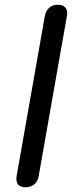

<svg xmlns="http://www.w3.org/2000/svg" viewBox="-20 -779 307 809"><path d="M49 -26Q49 -33 50 -37L169 -712Q174 -735 188 -747Q202 -759 224 -759Q242 -759 252.5 -750Q263 -741 263 -724Q263 -716 262 -712L143 -37Q139 -15 124.5 -2.5Q110 10 88 10Q49 10 49 -26Z"/></svg>

Font: Kodchasan Medium
Style: Italic
Weight: 500
Italic angle: -10°
Version: Version 1.000; ttfautohint (v1.6)